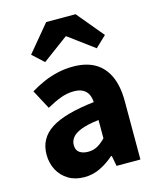

<svg xmlns="http://www.w3.org/2000/svg" viewBox="-126 -934 849 1035"><g transform="rotate(-15 299.0 -416.5)"><path d="M216 14Q165 14 127.5 -8.5Q90 -31 69.5 -69.5Q49 -108 49 -156Q49 -246 125 -295.5Q201 -345 368 -364Q367 -389 357.5 -408Q348 -427 328.5 -437.5Q309 -448 278 -448Q241 -448 204 -434Q167 -420 126 -397L69 -504Q105 -526 143 -542.5Q181 -559 222.5 -568.5Q264 -578 308 -578Q381 -578 430 -550Q479 -522 505 -466Q531 -410 531 -325V0H398L387 -58H382Q347 -27 305.5 -6.5Q264 14 216 14ZM271 -113Q300 -113 323 -126Q346 -139 368 -162V-264Q307 -257 270.5 -243Q234 -229 219 -210Q204 -191 204 -168Q204 -139 222.5 -126Q241 -113 271 -113ZM108 -698 232 -847H396L520 -698L459 -640L317 -745H313L171 -640Z"/></g></svg>

Font: Noto Sans KR Thin ExtraBold
Style: Regular
Weight: 800
Version: Version 2.004-H2;hotconv 1.0.118;makeotfexe 2.5.65603